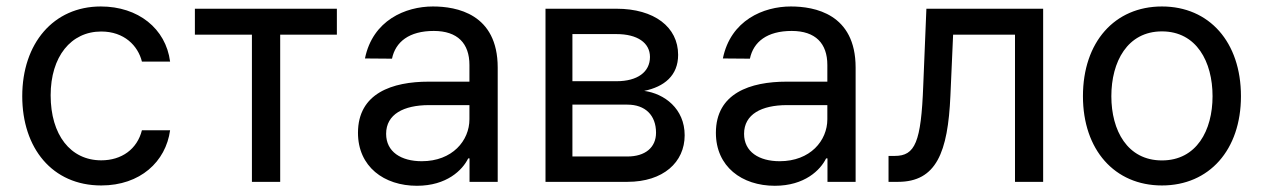

<svg xmlns="http://www.w3.org/2000/svg" viewBox="-20 -573 3980 605"><path d="M299 11.4C421.9 11.4 502.5 -63.6 516 -162.6H427.2C412.3 -103 363.3 -67.8 299 -67.8C202.1 -67.8 139.6 -148.1 139.6 -272.7C139.6 -394.5 203.5 -473.7 299 -473.7C371.4 -473.7 414.8 -429 427.2 -378.9H516C502.5 -483.3 415.1 -552.6 297.6 -552.6C148.4 -552.6 50.1 -436.1 50.1 -269.9C50.1 -106.5 144.5 11.4 299 11.4Z M594.1 -463.8H773.8V0H862.9V-463.8H1041.5V-545.5H594.1Z M1293.7 12.4C1387.8 12.4 1437.5 -37.3 1455.3 -73.9H1459.5V0H1548.3V-360.1C1548.3 -529.8 1418.3 -552.6 1344.1 -552.6C1257.8 -552.6 1154.5 -509.2 1130 -388.8L1215.2 -388.1C1226.2 -441.1 1269.2 -475.5 1346.9 -475.5C1421.9 -475.5 1459.2 -436.1 1459.2 -368.3V-315.7H1331C1216.3 -315.7 1108 -279.5 1108 -154.5C1108 -47.9 1190 12.4 1293.7 12.4ZM1196.7 -151.3C1196.7 -213.4 1252.5 -241.5 1331 -241.8H1459.2V-197.1C1459.2 -130 1405.5 -65 1308.9 -65C1244 -65 1196.7 -94.5 1196.7 -151.3Z M1698.9 0H1957C2070 0 2137.4 -61.8 2137.4 -146.7C2137.4 -230.8 2073.2 -278.1 2009.9 -286.6C2072.8 -299.7 2116.8 -334.5 2116.8 -400.2C2116.8 -487.9 2041.5 -545.5 1922.6 -545.5H1698.9ZM1783.7 -79.9V-243.3H1957C2013.1 -243.3 2047.2 -209.9 2047.2 -154.8C2047.2 -108.3 2013.1 -79.9 1957 -79.9ZM1783.7 -317.1V-465.6H1922.6C1988.3 -465.6 2028.1 -438.2 2028.1 -393.5C2028.1 -345.9 1988.3 -317.1 1922.9 -317.1Z M2421.5 12.4C2515.6 12.4 2565.3 -37.3 2583.1 -73.9H2587.4V0H2676.1V-360.1C2676.1 -529.8 2546.2 -552.6 2471.9 -552.6C2385.7 -552.6 2282.3 -509.2 2257.8 -388.8L2343 -388.1C2354 -441.1 2397 -475.5 2474.8 -475.5C2549.7 -475.5 2587 -436.1 2587 -368.3V-315.7H2458.8C2344.1 -315.7 2235.8 -279.5 2235.8 -154.5C2235.8 -47.9 2317.8 12.4 2421.5 12.4ZM2324.6 -151.3C2324.6 -213.4 2380.3 -241.5 2458.8 -241.8H2587V-197.1C2587 -130 2533.4 -65 2436.8 -65C2371.8 -65 2324.6 -94.5 2324.6 -151.3Z M2779.8 0H2809.7C2930 0 2967 -92.3 2974.8 -271.7L2983.3 -463.8H3178.3V0H3267V-545.5H2899.1L2889.2 -304C2882.5 -124.6 2863.6 -81.7 2799.4 -81.7H2779.8Z M3641.3 11.4C3790.5 11.4 3890.3 -100.9 3890.3 -269.9C3890.3 -440.3 3790.5 -552.6 3641.3 -552.6C3492.2 -552.6 3392.4 -440.3 3392.4 -269.9C3392.4 -100.9 3492.2 11.4 3641.3 11.4ZM3481.9 -269.9C3481.9 -378.2 3532.3 -474.1 3641.3 -474.1C3750.4 -474.1 3800.8 -378.2 3800.8 -269.9C3800.8 -161.9 3750.4 -67.5 3641.3 -67.5C3532.3 -67.5 3481.9 -161.9 3481.9 -269.9Z"/></svg>

Font: Margiela Sans Text
Style: Regular
Weight: 400
Designer: Stefan Endress, Andreas Faust
Version: Version 1.100;FEAKit 1.0